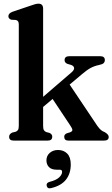

<svg xmlns="http://www.w3.org/2000/svg" viewBox="-20 -763 610 1042"><path d="M54 0Q29.5 0 29.5 -21Q29.5 -35.5 46.5 -43.5L65 -48Q73.5 -51 77.8 -58Q82 -65 82 -81V-629Q82 -641.5 78.2 -647Q74.5 -652.5 66.5 -654.5L41 -656Q25.5 -661.5 25.5 -675Q25.5 -690.5 47.5 -699L145 -732Q160.5 -737.5 170.2 -740.2Q180 -743 189 -743Q214 -743 214 -716V-237.5L369 -371Q384 -384 382 -395.2Q380 -406.5 363 -411.5L345.5 -416.5Q330.5 -423 330.5 -436.5Q330.5 -458 356 -458H524Q549 -458 549 -437Q549 -427.5 542.8 -420.8Q536.5 -414 516.5 -410Q492 -405 472 -394.2Q452 -383.5 425 -360.5L358 -304L508.5 -79.5Q519.5 -64.5 527.8 -57.5Q536 -50.5 549 -45.5Q570 -33 570 -20Q570 0 545 0H351Q328.5 0 328.5 -21Q328.5 -33.5 342.5 -39.5L359 -44.5Q373 -49.5 372.8 -57.8Q372.5 -66 360 -84L265.5 -226L214 -182.5V-81Q214 -64.5 218 -57.2Q222 -50 230.5 -46.5L249 -41.5Q263.5 -34.5 263.5 -21.5Q263.5 0 239.5 0ZM287.5 158Q259.5 158 245.8 143.8Q232 129.5 232 107.5Q232 82.5 250 66.8Q268 51 295 51Q325.5 51 344.8 70.5Q364 90 364 129.5Q364 179 338.2 211.8Q312.5 244.5 259 257.5Q238 263.5 233.5 246Q229.5 229.5 249 224Q285 215 301 199.8Q317 184.5 317 169.5Q317 158 304 158Z"/></svg>

Font: Fraunces 72pt Soft SemiBold
Style: Regular
Weight: 600
Version: Version 1.000;[b76b70a41]